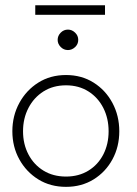

<svg xmlns="http://www.w3.org/2000/svg" viewBox="-20 -714 532 746"><path d="M236.5 12Q175.5 12 128.8 -17Q82 -46 55 -95Q28 -144 28 -204Q28 -264 55 -313.8Q82 -363.5 128.8 -393Q175.5 -422.5 236.5 -422.5Q297 -422.5 343.8 -393Q390.5 -363.5 417 -313.8Q443.5 -264 443.5 -204Q443.5 -144 417 -95Q390.5 -46 343.8 -17Q297 12 236.5 12ZM236.5 -28Q286 -28 323.5 -51Q361 -74 381.5 -114Q402 -154 402 -204Q402 -254 381.5 -294.5Q361 -335 323.5 -358.8Q286 -382.5 236.5 -382.5Q186.5 -382.5 149 -358.8Q111.5 -335 90.5 -294.5Q69.5 -254 69.5 -204Q69.5 -154 90.5 -114Q111.5 -74 149 -51Q186.5 -28 236.5 -28ZM244 -519.5Q227.5 -519.5 215.8 -531.5Q204 -543.5 204 -559Q204 -575 215.8 -587Q227.5 -599 244 -599Q259.5 -599 271.8 -587.2Q284 -575.5 284 -559Q284 -542.5 271.8 -531Q259.5 -519.5 244 -519.5ZM117 -656.5V-693.5H388V-656.5Z"/></svg>

Font: League Spartan Thin ExtraLight
Style: Regular
Weight: 250
Version: Version 2.002